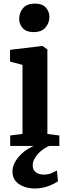

<svg xmlns="http://www.w3.org/2000/svg" viewBox="-20 -830 382 1092"><path d="M108 -68.5V-461L37 -480V-546.5L220 -568.5H222L249.5 -549V-68L317.5 -59.5V0H38V-59.5ZM170 -647.5Q129.5 -647.5 109.2 -670.2Q89 -693 89 -722Q89 -757.5 111 -783.5Q133 -809.5 178.5 -809.5H179.5Q220.5 -809.5 240.8 -786.8Q261 -764 261 -735Q261 -699.5 238.8 -673.5Q216.5 -647.5 171 -647.5ZM177 242Q148 242 119 232.5Q90 223 70.5 201.8Q51 180.5 51 145Q51 102 89 59Q127 16 190.5 -8L225 -12L277 -8Q225.5 12 195.8 45.2Q166 78.5 166 110Q166 135.5 183 149.2Q200 163 230 163Q253 163 269.8 156Q286.5 149 304 140L309.5 201Q287.5 217 252 229.5Q216.5 242 177 242Z"/></svg>

Font: Merriweather
Style: Bold
Weight: 700
Designer: Eben Sorkin
Foundry: Eben Sorkin
Version: Version 2.100; ttfautohint (v1.7.19-72a1) -l 8 -r 50 -G 200 